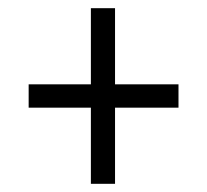

<svg xmlns="http://www.w3.org/2000/svg" viewBox="-20 -592 505 469"><path d="M202 -143H261V-329H416V-386H261V-572H202V-386H50V-329H202Z"/></svg>

Font: Noto Serif Lao Cond
Style: Regular
Weight: 400
Width: 3
Designer: Monotype Design Team
Foundry: Monotype Imaging Inc.
Version: Version 2.004